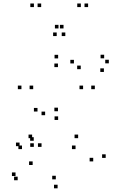

<svg xmlns="http://www.w3.org/2000/svg" viewBox="-20 -828 660 1070"><path d="M569 52V32H549V52ZM415.5 -58V-78H395.5V-58ZM159 -58V-78H139V-58ZM168 -43.5V-63.5H148V-43.5ZM231.5 -186V-206H211.5V-186ZM189 -206.5V-226.5H169V-206.5ZM89 -13.5V-33.5H69V-13.5ZM102.5 3V-17H82.5V3ZM401 3V-17H381V3ZM499.5 71.5V51.5H479.5V71.5ZM291 171.5V151.5H271V171.5ZM162 91.5V71.5H142V91.5ZM211.5 -9.5V-29.5H191.5V-9.5ZM168.5 -9.5V-29.5H148.5V-9.5ZM66.5 153V133H46.5V153ZM78.5 176.5V156.5H58.5V176.5ZM301 221.5V201.5H281V221.5ZM508.5 -331V-351H488.5V-331ZM304 -502.5V-522.5H284V-502.5ZM99.5 -331V-351H79.5V-331ZM304 -159.5V-179.5H284V-159.5ZM165 -331V-351H145V-331ZM303 -454V-474H283V-454ZM443 -331V-351H423V-331ZM303 -208V-228H283V-208ZM586.5 -475V-495H566.5V-475ZM560.5 -503V-523H540.5V-503ZM392 -474.5V-494.5H372V-474.5ZM430 -442.5V-462.5H410V-442.5ZM559 -427V-447H539V-427ZM209.5 -788.5V-808.5H189.5V-788.5ZM334 -669.5V-689.5H314V-669.5ZM306 -669.5V-689.5H286V-669.5ZM430.5 -788.5V-808.5H410.5V-788.5ZM471 -788.5V-808.5H451V-788.5ZM344 -627V-647H324V-627ZM296 -627V-647H276V-627ZM169 -788.5V-808.5H149V-788.5Z"/></svg>

Font: Monaspace Xenon Dots Var
Style: Regular
Weight: 400
Designer: Riley Cran and the Lettermatic Team
Version: Version 1.100 (Monaspace Xenon Dots)